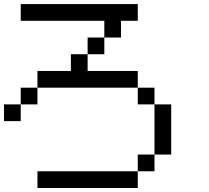

<svg xmlns="http://www.w3.org/2000/svg" viewBox="-20 -937 1040 957"><path d="M0 -333.3V-416.7H83.3V-333.3ZM750 -166.7V-83.3H666.7V-166.7ZM750 -416.7H666.7V-500H750ZM166.7 0V-83.3H666.7V0ZM166.7 -416.7H83.3V-500H166.7ZM166.7 -500V-583.3H333.3V-666.7H416.7V-583.3H666.7V-500ZM500 -750V-833.3H83.3V-916.7H666.7V-833.3H583.3V-750ZM500 -666.7H416.7V-750H500ZM833.3 -166.7H750V-416.7H833.3Z"/></svg>

Font: GalmuriMono11 Regular
Style: Regular
Weight: 400
Designer: Lee Minseo (quiple)
Version: Version 2.399;hotconv 1.1.1;makeotfexe 2.6.0 DEVELOPMENT